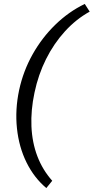

<svg xmlns="http://www.w3.org/2000/svg" viewBox="-20 -732 475 974"><path d="M215 222Q153 170 114.5 92Q76 14 66 -81Q56 -176 77 -275Q98 -372 145.5 -456.5Q193 -541 261 -607Q329 -673 410 -712L435 -673Q366 -635 309.5 -573Q253 -511 213.5 -432Q174 -353 155 -262Q136 -173 139.5 -91Q143 -9 169.5 60.5Q196 130 245 185Z"/></svg>

Font: Ysabeau Infant Medium
Style: Italic
Weight: 500
Italic angle: -12°
Designer: Christian Thalmann (Catharsis Fonts)
Version: Version 2.001;gftools[0.9.30]; featfreeze: ss01,ss02,lnum